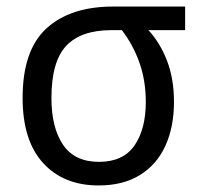

<svg xmlns="http://www.w3.org/2000/svg" viewBox="-20 -556 603 586"><path d="M281 10Q174 10 111.5 -58.5Q49 -127 49 -257Q49 -403 122 -469.5Q195 -536 325 -536H545V-464H433Q469 -425 490 -370Q511 -315 511 -245Q511 -169 485 -111.5Q459 -54 407.5 -22Q356 10 281 10ZM282 -62Q356 -62 390.5 -112Q425 -162 425 -245Q425 -309 406 -363.5Q387 -418 352 -464H320Q227 -464 182 -416Q137 -368 137 -257Q137 -166 172.5 -114Q208 -62 282 -62Z"/></svg>

Font: Noto Sans Mono SemiCondensed
Style: Regular
Weight: 400
Width: 4
Designer: Monotype Design Team
Foundry: Monotype Imaging Inc.
Version: Version 2.014